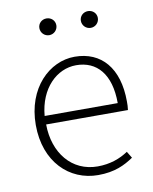

<svg xmlns="http://www.w3.org/2000/svg" viewBox="-79 -730 639 802"><g transform="rotate(-10 241.0 -329.0)"><path d="M273 12C344 12 387 -10 424 -35L407 -63C373 -40 330 -24 277 -24C168 -24 96 -112 95 -234H442C444 -247 444 -258 444 -270C444 -412 374 -492 261 -492C154 -492 52 -396 52 -239C52 -82 151 12 273 12ZM95 -270C105 -386 179 -456 261 -456C348 -456 405 -394 405 -270ZM173 -599C193 -599 209 -615 209 -635C209 -655 193 -670 173 -670C153 -670 137 -655 137 -635C137 -615 153 -599 173 -599ZM349 -599C369 -599 385 -615 385 -635C385 -655 369 -670 349 -670C329 -670 313 -655 313 -635C313 -615 329 -599 349 -599Z"/></g></svg>

Font: Source Sans Pro Light
Style: Regular
Weight: 300
Designer: Paul D. Hunt
Foundry: Adobe Systems Incorporated
Version: Version 3.006;hotconv 1.0.111;makeotfexe 2.5.65597